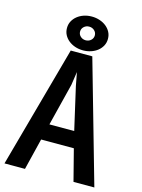

<svg xmlns="http://www.w3.org/2000/svg" viewBox="-130 -974 761 1032"><g transform="rotate(15 250.0 -458.0)"><path d="M307 -694 500 -16H384L339 -191H157L114 -16H0L187 -694ZM317 -281 263 -517 249 -591 238 -517 179 -281ZM250 -900Q273 -900 294 -893Q315 -886 330.5 -873.5Q346 -861 355 -844Q364 -827 364 -806Q364 -785 355 -768Q346 -751 330.5 -738.5Q315 -726 294 -719Q273 -712 250 -712Q226 -712 205.5 -719Q185 -726 169.5 -738.5Q154 -751 145 -768Q136 -785 136 -806Q136 -827 145 -844Q154 -861 169.5 -873.5Q185 -886 205.5 -893Q226 -900 250 -900ZM250 -844Q233 -844 221 -833Q209 -822 209 -806Q209 -790 221 -779Q233 -768 250 -768Q267 -768 279 -779Q291 -790 291 -806Q291 -822 279 -833Q267 -844 250 -844Z"/></g></svg>

Font: D2Coding ligature
Style: Bold
Weight: 700
Monospace: yes
Designer: Yong-Rak Park; Jeong-Hwan Yoon; Sang-Min Lee;
Foundry: NHN Corporation
Version: Version 1.3.2; Build 20180524